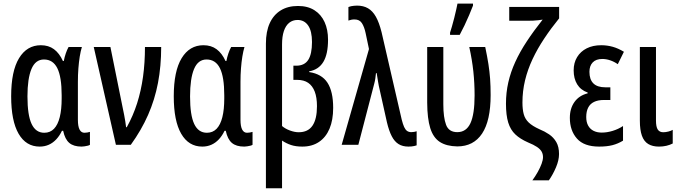

<svg xmlns="http://www.w3.org/2000/svg" viewBox="-20 -798 3743 1058"><path d="M224.1 -66.4Q256.3 -66.4 277.6 -88.4Q298.8 -110.4 309.3 -152.6Q319.8 -194.8 319.8 -255.4V-272.9Q319.8 -374 295.9 -422.1Q272 -470.2 222.2 -470.2Q175.3 -470.2 153.3 -417.7Q131.3 -365.2 131.3 -266.6Q131.3 -163.1 154.3 -114.7Q177.2 -66.4 224.1 -66.4ZM198.7 9.8Q123.5 9.8 82.5 -61Q41.5 -131.8 41.5 -267.6Q41.5 -406.2 85 -477.5Q128.4 -548.8 205.1 -548.8Q247.6 -548.8 277.3 -526.9Q307.1 -504.9 326.7 -461.9H331.5Q335.4 -482.9 342.5 -503.7Q349.6 -524.4 357.9 -539.1H431.2Q424.3 -516.1 419.4 -486.1Q414.6 -456.1 411.9 -420.9Q409.2 -385.7 409.2 -346.7V-137.7Q409.2 -101.6 418.5 -84Q427.7 -66.4 445.3 -66.4Q453.6 -66.4 461.2 -67.9Q468.8 -69.3 475.6 -71.3V0Q471.7 2.9 463.4 4.9Q455.1 6.8 446 8.3Q437 9.8 429.7 9.8Q385.7 9.8 361.8 -10.5Q337.9 -30.8 328.1 -77.1H321.3Q308.6 -50.3 290.3 -30.5Q272 -10.7 249 -0.5Q226.1 9.8 198.7 9.8Z M496.6 -539.1H588.4L655.3 -208Q660.2 -186.5 663.8 -166.5Q667.5 -146.5 670.4 -129.2Q673.3 -111.8 674.8 -97.2H678.7Q713.4 -159.7 735.4 -228.5Q757.3 -297.4 768.1 -374.8Q778.8 -452.1 778.8 -539.1H868.2Q868.2 -433.6 850.6 -341.3Q833 -249 796.1 -165Q759.3 -81.1 700.7 0H618.7Z M1120.1 -66.4Q1152.3 -66.4 1173.6 -88.4Q1194.8 -110.4 1205.3 -152.6Q1215.8 -194.8 1215.8 -255.4V-272.9Q1215.8 -374 1191.9 -422.1Q1168 -470.2 1118.2 -470.2Q1071.3 -470.2 1049.3 -417.7Q1027.3 -365.2 1027.3 -266.6Q1027.3 -163.1 1050.3 -114.7Q1073.2 -66.4 1120.1 -66.4ZM1094.7 9.8Q1019.5 9.8 978.5 -61Q937.5 -131.8 937.5 -267.6Q937.5 -406.2 981 -477.5Q1024.4 -548.8 1101.1 -548.8Q1143.6 -548.8 1173.3 -526.9Q1203.1 -504.9 1222.7 -461.9H1227.5Q1231.4 -482.9 1238.5 -503.7Q1245.6 -524.4 1253.9 -539.1H1327.1Q1320.3 -516.1 1315.4 -486.1Q1310.5 -456.1 1307.9 -420.9Q1305.2 -385.7 1305.2 -346.7V-137.7Q1305.2 -101.6 1314.5 -84Q1323.7 -66.4 1341.3 -66.4Q1349.6 -66.4 1357.2 -67.9Q1364.7 -69.3 1371.6 -71.3V0Q1367.7 2.9 1359.4 4.9Q1351.1 6.8 1342 8.3Q1333 9.8 1325.7 9.8Q1281.7 9.8 1257.8 -10.5Q1233.9 -30.8 1224.1 -77.1H1217.3Q1204.6 -50.3 1186.3 -30.5Q1168 -10.7 1145 -0.5Q1122.1 9.8 1094.7 9.8Z M1622.1 -765.1Q1675.8 -765.1 1712.6 -741.7Q1749.5 -718.3 1768.6 -676.5Q1787.6 -634.8 1787.6 -579.1Q1787.6 -499.5 1761.7 -456.8Q1735.8 -414.1 1683.6 -404.8V-400.9Q1752.9 -390.6 1784.4 -342.3Q1815.9 -293.9 1815.9 -203.6Q1815.9 -136.7 1795.9 -89.1Q1775.9 -41.5 1737.8 -15.9Q1699.7 9.8 1646 9.8Q1609.9 9.8 1583.5 1Q1557.1 -7.8 1534.2 -23.4V239.3H1445.3V-557.6Q1445.3 -624 1466.3 -670.2Q1487.3 -716.3 1526.9 -740.7Q1566.4 -765.1 1622.1 -765.1ZM1619.6 -688Q1592.8 -688 1573.5 -672.4Q1554.2 -656.7 1544.2 -626.7Q1534.2 -596.7 1534.2 -552.7V-103.5Q1551.8 -88.4 1577.6 -78.9Q1603.5 -69.3 1626 -69.3Q1677.2 -69.3 1701.9 -105.5Q1726.6 -141.6 1726.6 -212.9Q1726.6 -260.7 1714.4 -293Q1702.1 -325.2 1678.2 -341.6Q1654.3 -357.9 1617.2 -357.9H1596.7V-436H1612.3Q1657.7 -436 1678.5 -468Q1699.2 -500 1699.2 -566.4Q1699.2 -626.5 1678.2 -657.2Q1657.2 -688 1619.6 -688Z M1862.8 0 2013.2 -527.8 1994.6 -616.2Q1987.3 -650.4 1974.1 -670.7Q1960.9 -690.9 1933.6 -690.9Q1923.8 -690.9 1915.5 -689.2Q1907.2 -687.5 1899.9 -684.6V-759.3Q1906.7 -762.2 1914.3 -763.7Q1921.9 -765.1 1930.2 -766.1Q1938.5 -767.1 1947.3 -767.1Q1982.4 -767.1 2007.8 -752.4Q2033.2 -737.8 2051.3 -705.8Q2069.3 -673.8 2082.5 -621.1L2193.8 -138.2Q2200.2 -113.3 2207 -98.1Q2213.9 -83 2223.4 -76.4Q2232.9 -69.8 2246.6 -69.8Q2255.4 -69.8 2262.7 -71.3Q2270 -72.8 2275.9 -74.7V2.9Q2269.5 4.9 2262.5 6.6Q2255.4 8.3 2247.6 9Q2239.7 9.8 2231 9.8Q2198.2 9.8 2176 -4.2Q2153.8 -18.1 2138.7 -47.4Q2123.5 -76.7 2112.3 -123.5L2073.2 -298.8Q2069.8 -312 2067.4 -324.7Q2064.9 -337.4 2063 -349.4Q2061 -361.3 2059.3 -372.6Q2057.6 -383.8 2055.7 -395H2051.8Q2050.3 -379.9 2048.1 -365Q2045.9 -350.1 2042 -335.9L1954.6 0Z M2500 8.8Q2439.9 7.8 2403.6 -15.9Q2367.2 -39.6 2350.8 -92.3Q2334.5 -145 2334 -231.9V-539.1H2422.9V-223.6Q2422.9 -150.9 2438 -110.4Q2453.1 -69.8 2500 -69.8Q2549.3 -69.8 2572.3 -119.1Q2595.2 -168.5 2595.2 -272.5Q2595.2 -339.4 2588.4 -403.8Q2581.5 -468.3 2565.9 -539.1H2653.8Q2665 -485.8 2671.4 -444.8Q2677.7 -403.8 2680.7 -364Q2683.6 -324.2 2683.6 -273.9Q2683.6 -132.8 2636.5 -62Q2589.4 8.8 2500 8.8ZM2460 -606V-618.2Q2463.9 -629.9 2470.2 -651.6Q2476.6 -673.3 2482.9 -698.5Q2489.3 -723.6 2494.1 -745.6Q2499 -767.6 2501 -778.3H2586.4V-767.1Q2577.1 -743.2 2565.2 -714.8Q2553.2 -686.5 2539.8 -658.4Q2526.4 -630.4 2513.2 -606Z M3060.5 50.8Q3060.5 84.5 3043.9 123.8Q3027.3 163.1 3004.4 195.8H2913.6Q2929.7 173.8 2943.1 149.9Q2956.5 126 2964.4 104.5Q2972.2 83 2972.2 68.4Q2972.2 50.8 2964.6 37.4Q2957 23.9 2939 11.7Q2920.9 -0.5 2889.6 -13.2Q2846.2 -32.2 2819.6 -57.4Q2793 -82.5 2780.5 -122.8Q2768.1 -163.1 2768.1 -226.6Q2768.1 -287.6 2781 -344.2Q2793.9 -400.9 2819.3 -456.5Q2844.7 -512.2 2882.6 -569.6Q2920.4 -627 2970.2 -689.9Q2959 -688 2945.8 -686.5Q2932.6 -685.1 2918 -684.3Q2903.3 -683.6 2886.2 -683.6H2786.1V-759.8H3061V-696.8Q3016.1 -641.6 2978.8 -585.4Q2941.4 -529.3 2914.6 -472.2Q2887.7 -415 2873.3 -355.5Q2858.9 -295.9 2858.9 -232.9Q2858.9 -195.3 2866 -168.9Q2873 -142.6 2893.3 -123Q2913.6 -103.5 2953.6 -85.4Q2981.4 -74.2 3005.9 -57.6Q3030.3 -41 3045.4 -15.1Q3060.5 10.7 3060.5 50.8Z M3343.3 -316.9V-247.1H3309.1Q3274.9 -247.1 3253.2 -236.3Q3231.4 -225.6 3220.9 -204.6Q3210.4 -183.6 3210.4 -153.3Q3210.4 -125 3220.9 -106Q3231.4 -86.9 3250.7 -77.1Q3270 -67.4 3295.9 -67.4Q3325.2 -67.4 3356.2 -76.9Q3387.2 -86.4 3413.1 -103.5V-22.9Q3385.3 -5.9 3354.5 2Q3323.7 9.8 3281.7 9.8Q3198.2 9.8 3159.2 -34.4Q3120.1 -78.6 3120.1 -148.4Q3120.1 -200.7 3145.8 -236.3Q3171.4 -272 3218.3 -283.7V-288.1Q3179.7 -301.8 3160.4 -333.5Q3141.1 -365.2 3141.1 -410.2Q3141.1 -452.1 3160.2 -483.4Q3179.2 -514.6 3213.1 -531.7Q3247.1 -548.8 3293 -548.8Q3325.2 -548.8 3356 -540.3Q3386.7 -531.7 3418 -512.7L3384.3 -444.3Q3363.8 -458.5 3341.8 -465.8Q3319.8 -473.1 3299.3 -473.1Q3264.2 -473.1 3246.1 -454.1Q3228 -435.1 3228 -402.3Q3228 -359.9 3249.8 -338.4Q3271.5 -316.9 3315.4 -316.9Z M3594.7 -539.1V-134.3Q3594.7 -99.1 3604.5 -84.2Q3614.3 -69.3 3634.8 -69.3Q3648.4 -69.3 3663.3 -73.2Q3678.2 -77.1 3687 -82.5V-7.3Q3670.9 1 3651.9 5.4Q3632.8 9.8 3611.3 9.8Q3575.2 9.8 3551.8 -4.6Q3528.3 -19 3517.1 -50.5Q3505.9 -82 3505.9 -132.8V-539.1Z"/></svg>

Font: Open Sans Condensed Medium
Style: Regular
Weight: 500
Width: 3
Designer: Monotype Design Team
Foundry: Monotype Imaging Inc.
Version: Version 3.000